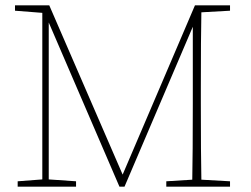

<svg xmlns="http://www.w3.org/2000/svg" viewBox="-20 -697 937 717"><path d="M839 -657 732 -651Q730 -557 730 -367V-310Q730 -120 732 -26L839 -20V0H601V-20L698 -26Q700 -120 700 -310V-597L445 0H426L162 -613V-27L264 -20V0H46V-20L138 -27V-649L36 -657V-677H164L438 -45L708 -677H839Z"/></svg>

Font: TypoPRO Source Serif Pro
Style: Regular
Weight: 200
Designer: Frank Grießhammer
Foundry: Adobe Systems Incorporated
Version: Version 1.017;PS (version unavailable);hotconv 1.0.79;makeot